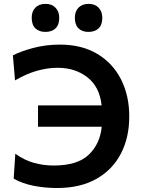

<svg xmlns="http://www.w3.org/2000/svg" viewBox="-20 -957 728 990"><path d="M274 12.5Q211.5 12.5 152.5 0.8Q93.5 -11 50.5 -36L59 -164.5Q106 -130.5 155.8 -117Q205.5 -103.5 257 -103.5Q379 -103.5 437.5 -159.2Q496 -215 504.5 -303.5H176V-413.5H504Q494 -508.5 431.2 -558Q368.5 -607.5 276.5 -607.5Q225 -607.5 170.5 -592Q116 -576.5 57.5 -542.5L46.5 -671.5Q86.5 -692.5 151.5 -709.8Q216.5 -727 289 -727Q401.5 -727 481.5 -679.2Q561.5 -631.5 604 -547.8Q646.5 -464 646.5 -356.5Q646.5 -247.5 603.2 -164.5Q560 -81.5 476.8 -34.5Q393.5 12.5 274 12.5ZM436 -792.5Q403.5 -792.5 384.8 -810.8Q366 -829 366 -865.5Q366 -898.5 385 -917.8Q404 -937 437 -937Q470 -937 488.8 -917Q507.5 -897 507.5 -865.5Q507.5 -829 488.5 -810.8Q469.5 -792.5 436 -792.5ZM214 -792.5Q181.5 -792.5 162.5 -810.8Q143.5 -829 143.5 -865.5Q143.5 -898.5 162.5 -917.8Q181.5 -937 215 -937Q247.5 -937 266.5 -917Q285.5 -897 285.5 -865.5Q285.5 -829 266.5 -810.8Q247.5 -792.5 214 -792.5Z"/></svg>

Font: Commissioner SemiBold
Style: Regular
Weight: 600
Designer: Kostas Bartsokas
Foundry: Kostas Bartsokas
Version: Version 1.000; ttfautohint (v1.8.3)